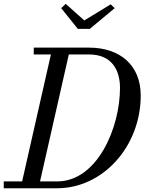

<svg xmlns="http://www.w3.org/2000/svg" viewBox="-55 -1004 770 1024"><path d="M394.5 -895 295.5 -983.5 271.5 -960.5 360 -850H424L556.5 -960.5L535.5 -981ZM250 0C493 0 695.5 -222 695.5 -495C695.5 -658 583 -750 420 -750H125V-713.5H216.5L63 -36.5H-35V0ZM420 -713.5C544 -713.5 585 -627 585 -535C585 -323 464 -36.5 250 -36.5H158.5L312 -713.5Z"/></svg>

Font: Bodoni* 06pt
Style: Italic
Weight: 400
Italic angle: -13°
Version: Version 2.3